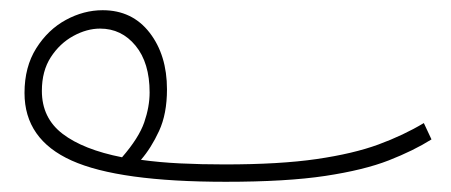

<svg xmlns="http://www.w3.org/2000/svg" viewBox="-20 -335 883 376"><path d="M422 21Q213 21 120.5 -20.5Q28 -62 28 -153Q28 -204 51 -240.5Q74 -277 109 -296Q144 -315 181 -315Q239 -315 273 -271Q307 -227 307 -160Q307 -112 291.5 -78.5Q276 -45 256 -22Q292 -17 333 -15Q374 -13 420 -13Q528 -13 600 -23.5Q672 -34 721 -52Q770 -70 810 -94L825 -62Q790 -40 741.5 -21Q693 -2 617 9.5Q541 21 422 21ZM62 -157Q62 -104 102.5 -73Q143 -42 219 -27Q252 -65 262.5 -95.5Q273 -126 273 -154Q273 -212 245.5 -245.5Q218 -279 176 -279Q150 -279 123.5 -264.5Q97 -250 79.5 -223Q62 -196 62 -157Z"/></svg>

Font: Noto Sans Arabic ExtCond ExtLt
Style: Regular
Weight: 200
Width: 2
Designer: Monotype Design Team, Nadine Chahine, Nizar Qandah and Khaled Hosny
Foundry: Monotype Imaging Inc.
Version: Version 2.012; ttfautohint (v1.8.4.7-5d5b)